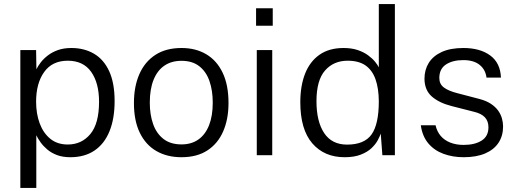

<svg xmlns="http://www.w3.org/2000/svg" viewBox="-20 -763 2550 944"><path d="M80 161V-517H157.5L159 -422.5Q166.5 -438 180.2 -456Q194 -474 215 -490.2Q236 -506.5 264.8 -516.8Q293.5 -527 331 -527Q394 -527 442 -499Q490 -471 516.8 -413Q543.5 -355 543.5 -266Q543.5 -179 518.2 -117.2Q493 -55.5 444.5 -22.8Q396 10 326 10Q288.5 10 260.5 -0.5Q232.5 -11 212.5 -28Q192.5 -45 179.5 -63.2Q166.5 -81.5 158.5 -98V161ZM313 -52.5Q381.5 -52.5 424.2 -104Q467 -155.5 467 -263Q467 -355 428.2 -409.8Q389.5 -464.5 313 -464.5Q237 -464.5 197.2 -409Q157.5 -353.5 157.5 -263Q157.5 -204 175.2 -156.2Q193 -108.5 227.5 -80.5Q262 -52.5 313 -52.5Z M872 10Q802 10 749.2 -20.2Q696.5 -50.5 667.5 -110Q638.5 -169.5 638.5 -256.5Q638.5 -337.5 665.2 -398.5Q692 -459.5 744 -493.2Q796 -527 872.5 -527Q942.5 -527 994.2 -496.2Q1046 -465.5 1074.8 -405.2Q1103.5 -345 1103.5 -256.5Q1103.5 -177.5 1077.5 -117.5Q1051.5 -57.5 1000.2 -23.8Q949 10 872 10ZM872.5 -53Q921 -53 955.2 -77Q989.5 -101 1007.8 -147Q1026 -193 1026 -258.5Q1026 -317.5 1010 -364Q994 -410.5 960 -437.2Q926 -464 872.5 -464Q823 -464 788.2 -440.2Q753.5 -416.5 735 -370.5Q716.5 -324.5 716.5 -258.5Q716.5 -199.5 732.8 -153.2Q749 -107 783.5 -80Q818 -53 872.5 -53Z M1318.5 -517V0H1242.5V-517ZM1321 -722.5V-636.5H1239V-722.5Z M1674.5 10Q1574.5 10 1515.5 -58.2Q1456.5 -126.5 1456.5 -260.5Q1456.5 -341 1480 -400.8Q1503.5 -460.5 1550.8 -493.8Q1598 -527 1669 -527Q1709 -527 1739 -516.8Q1769 -506.5 1790 -491Q1811 -475.5 1824 -459.5Q1837 -443.5 1842.5 -432V-743H1921.5V0H1860L1852 -106Q1847.5 -92.5 1837 -73Q1826.5 -53.5 1806.5 -34.5Q1786.5 -15.5 1754 -2.8Q1721.5 10 1674.5 10ZM1686.5 -52Q1771.5 -52 1807 -102.2Q1842.5 -152.5 1842.5 -265.5Q1842 -328 1826.5 -372.5Q1811 -417 1777.8 -440.8Q1744.5 -464.5 1689 -464.5Q1620.5 -464.5 1578.2 -416.5Q1536 -368.5 1536 -265.5Q1536 -165.5 1573.8 -108.8Q1611.5 -52 1686.5 -52Z M2259.5 10Q2205.5 10 2160.2 -6.8Q2115 -23.5 2085.8 -58.2Q2056.5 -93 2049 -147H2121.5Q2128.5 -116 2147 -94.5Q2165.5 -73 2194.2 -61.8Q2223 -50.5 2259.5 -50.5Q2314.5 -50.5 2348 -71.8Q2381.5 -93 2381.5 -137Q2381.5 -167.5 2364.2 -186Q2347 -204.5 2312 -213L2200.5 -241.5Q2139.5 -257 2103.5 -288.2Q2067.5 -319.5 2067 -375.5Q2067 -420 2088.2 -454Q2109.5 -488 2152 -507.5Q2194.5 -527 2258.5 -527Q2340 -527 2390 -490.5Q2440 -454 2443 -381.5H2372Q2367 -421 2338 -444.2Q2309 -467.5 2258 -467.5Q2205.5 -467.5 2172.8 -446Q2140 -424.5 2140 -379.5Q2140 -349.5 2162.5 -332.8Q2185 -316 2228 -305L2337 -276.5Q2371 -267.5 2393.2 -252.8Q2415.5 -238 2428.8 -219.8Q2442 -201.5 2447.8 -181Q2453.5 -160.5 2453.5 -141.5Q2453.5 -95 2431 -61Q2408.5 -27 2365.2 -8.5Q2322 10 2259.5 10Z"/></svg>

Font: Public Sans Light
Style: Regular
Weight: 300
Designer: The Public Sans Project Authors: Dan O. Williams and USWDS (Libre Franklin designed by Pablo Impallari and Rodrigo Fuenz
Version: Version 1.007